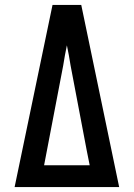

<svg xmlns="http://www.w3.org/2000/svg" viewBox="-20 -755 540 775"><path d="M39 0 141 -490 192 -735H308L359 -490L461 0ZM158 -88H342L330 -148L265 -490Q262 -511 258 -531.5Q254 -552 250 -572Q246 -552 242 -531.5Q238 -511 235 -490Z"/></svg>

Font: Iosevka Custom Semibold
Style: Regular
Weight: 600
Designer: Belleve Invis
Foundry: Belleve Invis
Version: Version 27.0.2; ttfautohint (v1.8.4)